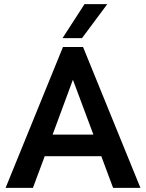

<svg xmlns="http://www.w3.org/2000/svg" viewBox="-20 -907 705 927"><path d="M7 0 284 -680H381L658 0H526L469 -153H196L139 0ZM234 -257H431L332 -522ZM282 -723 388 -887H498L376 -723Z"/></svg>

Font: Teachers SemiBold
Style: Regular
Weight: 600
Version: Version 1.001